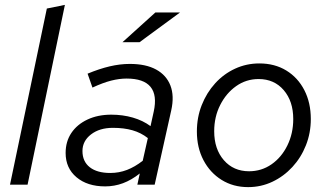

<svg xmlns="http://www.w3.org/2000/svg" viewBox="-20 -757 1346 787"><path d="M21 0 172 -722 246 -737 93 0Z M411 7Q338 7 293.5 -30.5Q249 -68 249 -130Q249 -177 272.5 -212Q296 -247 338.5 -267Q381 -287 436 -287Q483 -287 524.5 -275Q566 -263 597 -240L610 -299Q625 -367 597 -401Q569 -435 499 -435Q469 -435 435.5 -426.5Q402 -418 359 -398L339 -455Q387 -475 429.5 -485Q472 -495 512 -495Q578 -495 620 -472Q662 -449 678.5 -406.5Q695 -364 682 -305L614 0H543L553 -46Q519 -19 484 -6Q449 7 411 7ZM432 -48Q468 -48 500.5 -60.5Q533 -73 565 -98L586 -191Q558 -213 523 -223Q488 -233 443 -233Q388 -233 353 -206Q318 -179 318 -138Q318 -95 348 -71.5Q378 -48 432 -48ZM482 -584 617 -706H718L552 -584Z M997 10Q936 10 888.5 -19.5Q841 -49 814 -100.5Q787 -152 787 -218Q787 -276 807 -326.5Q827 -377 862 -415.5Q897 -454 943.5 -475.5Q990 -497 1043 -497Q1106 -497 1153.5 -468Q1201 -439 1227.5 -387.5Q1254 -336 1254 -269Q1254 -212 1234 -161.5Q1214 -111 1178.5 -72.5Q1143 -34 1096.5 -12Q1050 10 997 10ZM1001 -55Q1052 -55 1093 -83.5Q1134 -112 1158 -161Q1182 -210 1182 -269Q1182 -342 1143 -387.5Q1104 -433 1040 -433Q989 -433 948 -404Q907 -375 882.5 -326.5Q858 -278 858 -219Q858 -146 897.5 -100.5Q937 -55 1001 -55Z"/></svg>

Font: Red Hat Text
Style: Italic
Weight: 400
Italic angle: -12°
Designer: Pentagram, MCKL
Foundry: Pentagram, MCKL
Version: Version 1.023